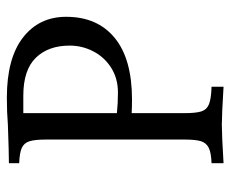

<svg xmlns="http://www.w3.org/2000/svg" viewBox="-76 -593 672 560"><g transform="rotate(-90 260.0 -313.0)"><path d="M210 -265V-111Q210 -78 215 -62Q220 -46 236 -39.5Q252 -33 287 -32V3Q205 -2 176 -2Q147 -2 64 3V-32Q94 -33 108.5 -40Q123 -47 128 -62.5Q133 -78 133 -111V-514Q133 -547 128 -563Q123 -579 108.5 -585.5Q94 -592 64 -593V-623Q92 -623 176 -626Q212 -629 255 -629Q370 -629 430.5 -582Q491 -535 491 -456Q491 -365 429.5 -314.5Q368 -264 250 -264Q224 -264 210 -265ZM210 -581V-308Q240 -305 270 -305Q311 -305 342 -324.5Q373 -344 390 -376.5Q407 -409 407 -446Q407 -508 371.5 -544.5Q336 -581 261 -581Z"/></g></svg>

Font: Gupter
Style: Regular
Weight: 400
Designer: Octavio Pardo
Version: Version 1.000